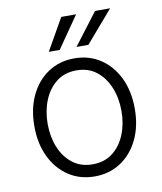

<svg xmlns="http://www.w3.org/2000/svg" viewBox="-85 -825 762 904"><g transform="rotate(-10 295.5 -372.5)"><path d="M295.5 11.4Q224.8 11.4 170.6 -24.5Q116.5 -60.4 85.9 -123.8Q55.4 -187.1 55.4 -270.2Q55.4 -354 85.9 -417.6Q116.5 -481.2 170.6 -517Q224.8 -552.9 295.5 -552.9Q366.1 -552.9 420.3 -517Q474.4 -481.2 505 -417.6Q535.5 -354 535.5 -270.2Q535.5 -187.1 505 -123.8Q474.4 -60.4 420.3 -24.5Q366.1 11.4 295.5 11.4ZM295.5 -46.5Q352.3 -46.5 391.5 -77.1Q430.8 -107.6 451.3 -158.4Q471.9 -209.2 471.9 -270.2Q471.9 -331.3 451.3 -382.5Q430.8 -433.6 391.5 -464.5Q352.3 -495.4 295.5 -495.4Q239 -495.4 199.6 -464.5Q160.2 -433.6 139.6 -382.5Q119 -331.3 119 -270.2Q119 -209.2 139.6 -158.4Q160.2 -107.6 199.6 -77.1Q239 -46.5 295.5 -46.5ZM315.7 -604 431.1 -755.7H503.2L372.5 -604ZM183.2 -604 269.5 -755.7H340.6L235.4 -604Z"/></g></svg>

Font: Inter Zeller Light
Style: Regular
Weight: 300
Designer: Rasmus Andersson; Joe Bland
Foundry: zeller
Version: Version 3.015;git-dec3a8cb1